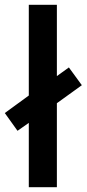

<svg xmlns="http://www.w3.org/2000/svg" viewBox="-40 -780 361 800"><path d="M80 0H197V-350L301 -425L247 -499L197 -463V-760H80V-382L-20 -309L33 -235L80 -268Z"/></svg>

Font: Noto Sans Ethiopic Cond SemBd
Style: Regular
Weight: 600
Width: 3
Designer: Monotype Design Team
Foundry: Monotype Imaging Inc.
Version: Version 2.102